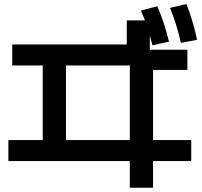

<svg xmlns="http://www.w3.org/2000/svg" viewBox="-20 -838 978 928"><path d="M607.4 -59.6H20.5V-161.1H186.5V-521.5H39.1V-623H592.8V-739.3H680.7Q676.3 -752 661.1 -787.1L740.2 -807.6Q757.3 -769.5 770.8 -728.5Q784.2 -687.5 796.9 -636.7L716.8 -619.1L704.1 -667V-597.7H885.7V-500H719.7V-161.1H904.3V-59.6H719.7V69.3H607.4ZM607.4 -161.1V-521.5H298.8V-161.1ZM801.8 -799.8 880.9 -818.4Q912.1 -741.2 932.6 -645.5L854.5 -630.9Q843.3 -679.2 830.8 -719.2Q818.4 -759.3 801.8 -799.8Z"/></svg>

Font: Pretendard JP SemiBold
Style: Regular
Weight: 600
Designer: Base glyphs from Inter by Rasmus Andersson; Hangeul glyphs from Noto Sans CJK(Source Han Sans) by Jang Soo-young and Kan
Foundry: Kil Hyung-jin
Version: Version 1.309